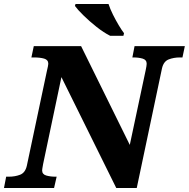

<svg xmlns="http://www.w3.org/2000/svg" viewBox="-44 -946 950 966"><path d="M-24 0 -13 -57H0Q32 -57 57.5 -67Q83 -77 91 -112L192 -589Q195 -603 197 -611.5Q199 -620 199 -625Q199 -645 178.5 -651Q158 -657 127 -657H114L126 -714H364L609 -217L689 -593Q691 -603 692.5 -611.5Q694 -620 694 -625Q694 -645 674 -651Q654 -657 627 -657H622L633 -714H886L874 -657H861Q830 -657 804.5 -647Q779 -637 771 -602L644 0H541L265 -558L173 -121Q168 -94 168 -89Q168 -69 188.5 -63Q209 -57 236 -57H241L228 0ZM510 -766Q478 -782 442 -810.5Q406 -839 376 -868.5Q346 -898 333 -916L336 -926H502Q510 -901 524.5 -872Q539 -843 554 -818Q569 -793 580 -779L577 -766Z"/></svg>

Font: Noto Serif ExtraBold
Style: Italic
Weight: 800
Italic angle: -12°
Designer: Monotype Design Team
Foundry: Monotype Imaging Inc.
Version: Version 2.013